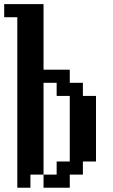

<svg xmlns="http://www.w3.org/2000/svg" viewBox="-20 -879 540 915"><path d="M0 -796.9V-859.4H187.5V-546.9H312.5V-484.4H375V-421.9H437.5V-109.4H375V-46.9H312.5V15.6H187.5V-46.9H125V15.6H62.5V-796.9ZM187.5 -46.9H250V-109.4H312.5V-421.9H250V-484.4H187.5Z"/></svg>

Font: KH Dot Dougenzaka 16
Style: Regular
Weight: 400
Designer: Original version for X68000 by Keitarou Hiraki (http://hp.vector.co.jp/authors/VA000874/) / TrueType conversion by Homem
Version: Version 1.00.20150527